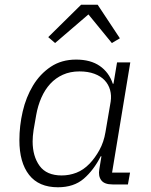

<svg xmlns="http://www.w3.org/2000/svg" viewBox="-20 -780 640 812"><path d="M225 12Q144 12 103 -40.5Q62 -93 62 -187Q62 -248 76 -308.5Q90 -369 119.5 -418Q149 -467 194.5 -497.5Q240 -528 302 -528Q363 -528 402 -501Q441 -474 457 -426H460L475 -516H531L454 -50H530L521 0H456Q421 0 408 -18Q395 -36 400 -64L409 -119H406Q376 -60 334 -24Q292 12 225 12ZM241 -38Q273 -38 303 -49.5Q333 -61 359 -88Q382 -112 400.5 -145.5Q419 -179 426 -221L448 -350Q452 -376 445.5 -399.5Q439 -423 422.5 -440.5Q406 -458 379 -468Q352 -478 316 -478Q277 -478 246 -464Q215 -450 192.5 -425.5Q170 -401 155 -367Q140 -333 133 -293L122 -230Q120 -216 119 -204.5Q118 -193 118 -182Q118 -119 147.5 -78.5Q177 -38 241 -38ZM393 -760 487 -618 453 -598 354 -719 213 -598 184 -623 323 -760Z"/></svg>

Font: IBM Plex Mono Light
Style: Italic
Weight: 300
Italic angle: -9°
Monospace: yes
Designer: Mike Abbink, Paul van der Laan, Pieter van Rosmalen
Foundry: Bold Monday
Version: Version 2.3